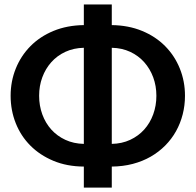

<svg xmlns="http://www.w3.org/2000/svg" viewBox="-20 -800 892 876"><path d="M490 -685.5Q566.5 -684.5 628.2 -659Q690 -633.5 733.5 -589.5Q777 -545.5 800.5 -487.2Q824 -429 824 -363Q824 -319 813.5 -278Q803 -237 783 -201.2Q763 -165.5 733.8 -136Q704.5 -106.5 667.5 -85.2Q630.5 -64 585.8 -52.2Q541 -40.5 490 -40V56H362.5V-40Q285.5 -40.5 223.8 -66.2Q162 -92 118.5 -135.8Q75 -179.5 51.8 -238Q28.5 -296.5 28.5 -363Q28.5 -429 52 -487.2Q75.5 -545.5 119 -589.5Q162.5 -633.5 224.2 -659Q286 -684.5 362.5 -685.5V-779.5H490ZM362.5 -582Q316 -581 278.2 -563.5Q240.5 -546 214 -516.2Q187.5 -486.5 173 -447.2Q158.5 -408 158.5 -363Q158.5 -318 173 -278.2Q187.5 -238.5 214 -209Q240.5 -179.5 278.2 -162Q316 -144.5 362.5 -143.5ZM490 -143.5Q536.5 -144.5 574 -162Q611.5 -179.5 638 -209Q664.5 -238.5 679 -278.2Q693.5 -318 693.5 -363Q693.5 -408 679 -447.2Q664.5 -486.5 638 -516.2Q611.5 -546 574 -563.5Q536.5 -581 490 -582Z"/></svg>

Font: Lato
Style: Bold
Weight: 700
Designer: Lukasz Dziedzic with Adam Twardoch and Botio Nikoltchev
Foundry: tyPoland Lukasz Dziedzic
Version: Version 2.010; 2014-09-01; http://www.latofonts.com/; ttfaut